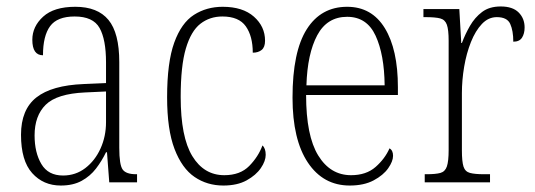

<svg xmlns="http://www.w3.org/2000/svg" viewBox="-20 -564 1655 594"><path d="M168 10Q114 10 79.5 -28.5Q45 -67 45 -147Q45 -225 92.5 -262.5Q140 -300 239 -304L308 -307V-371Q308 -442 288 -477.5Q268 -513 211 -513Q157 -513 135 -483Q113 -453 113 -393Q80 -393 80 -441Q80 -482 113.5 -512.5Q147 -543 213 -543Q282 -543 315.5 -502.5Q349 -462 349 -372V-107Q349 -54 359.5 -39.5Q370 -25 401 -25H404V0H318L311 -93H308Q295 -66 277 -42.5Q259 -19 232.5 -4.5Q206 10 168 10ZM175 -21Q214 -21 244 -44Q274 -67 291 -104.5Q308 -142 308 -186V-281L243 -278Q156 -274 121.5 -240Q87 -206 87 -145Q87 -92 108 -56.5Q129 -21 175 -21Z M671 10Q621 10 582 -16.5Q543 -43 520 -103Q497 -163 497 -263Q497 -371 519 -432Q541 -493 580 -518Q619 -543 669 -543Q731 -543 765.5 -512.5Q800 -482 800 -438Q800 -418 789.5 -409.5Q779 -401 762 -401Q762 -452 740.5 -482.5Q719 -513 668 -513Q629 -513 600 -490.5Q571 -468 555 -414Q539 -360 539 -264Q539 -140 575 -81Q611 -22 674 -22Q723 -22 751 -50.5Q779 -79 792 -114Q802 -105 802 -85Q802 -66 787 -44Q772 -22 743 -6Q714 10 671 10Z M1062 10Q980 10 932.5 -61Q885 -132 885 -262Q885 -404 929 -473.5Q973 -543 1054 -543Q1130 -543 1170.5 -477Q1211 -411 1211 -294V-270H927Q927 -144 964.5 -83Q1002 -22 1066 -22Q1113 -22 1142 -47.5Q1171 -73 1185 -105Q1196 -99 1196 -82Q1196 -65 1181 -43.5Q1166 -22 1136 -6Q1106 10 1062 10ZM1170 -300Q1169 -395 1142 -453.5Q1115 -512 1054 -512Q992 -512 961.5 -455Q931 -398 928 -300Z M1294 0V-25H1300Q1328 -25 1342.5 -29Q1357 -33 1362.5 -49Q1368 -65 1368 -100V-438Q1368 -472 1362.5 -487.5Q1357 -503 1342 -507Q1327 -511 1296 -511H1290V-536H1401L1407 -431H1409Q1419 -458 1434 -484Q1449 -510 1471.5 -527Q1494 -544 1529 -544Q1566 -544 1584.5 -525.5Q1603 -507 1603 -479Q1603 -460 1595 -447.5Q1587 -435 1568 -435Q1568 -469 1558.5 -490Q1549 -511 1517 -511Q1491 -511 1471 -490Q1451 -469 1437 -434Q1423 -399 1416 -357.5Q1409 -316 1409 -276V-99Q1409 -64 1414 -48.5Q1419 -33 1434 -29Q1449 -25 1477 -25H1496V0Z"/></svg>

Font: Noto Serif Tamil Condensed ExtraLight
Style: Regular
Weight: 200
Width: 3
Designer: Indian Type Foundry, Tom Grace, and the Monotype Design Team
Foundry: Monotype Imaging Inc.
Version: Version 2.004; ttfautohint (v1.8.4.7-5d5b)